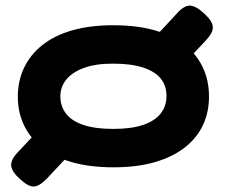

<svg xmlns="http://www.w3.org/2000/svg" viewBox="-20 -593 838 700"><path d="M653 -363 547 -460 625 -544Q651 -573 672.5 -572.5Q694 -572 724 -544Q746 -524 752.5 -508.5Q759 -493 753 -478Q747 -463 729 -444ZM52 59Q24 34 21 12.5Q18 -9 44 -37L123 -121L227 -23L151 58Q124 86 103.5 87Q83 88 52 59ZM394 17Q308 17 243 -1.5Q178 -20 134 -54.5Q90 -89 67.5 -136.5Q45 -184 45 -240Q45 -298 67.5 -345.5Q90 -393 133.5 -428Q177 -463 242 -482Q307 -501 393 -501Q508 -501 585.5 -468Q663 -435 702.5 -377Q742 -319 742 -241Q742 -184 720 -137Q698 -90 654 -55.5Q610 -21 545 -2Q480 17 394 17ZM393 -123Q460 -123 503 -138Q546 -153 566.5 -180Q587 -207 587 -243Q587 -280 566.5 -306Q546 -332 502.5 -346.5Q459 -361 392 -361Q326 -361 283.5 -344.5Q241 -328 220.5 -301.5Q200 -275 200 -242Q200 -206 220.5 -179Q241 -152 284 -137.5Q327 -123 393 -123Z"/></svg>

Font: Fredoka Expanded SemiBold
Style: Regular
Weight: 600
Width: 7
Designer: Ben Nathan
Foundry: Milena B. Brandão, Ben Nathan
Version: Version 2.001